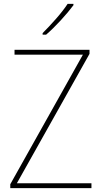

<svg xmlns="http://www.w3.org/2000/svg" viewBox="-20 -1064 525 991"><path d="M452 -93H33V-113L408 -782H55V-807H442V-786L67 -118H452ZM359 -1037Q333 -1002 293.5 -959Q254 -916 218 -885H200V-893Q234 -927 270 -968Q306 -1009 329 -1044H359Z"/></svg>

Font: Noto Sans Telugu UI SemiCondensed Thin
Style: Regular
Weight: 100
Width: 4
Designer: Jelle Bosma - Monotype Design Team
Foundry: Monotype Imaging Inc.
Version: Version 2.005; ttfautohint (v1.8.4.7-5d5b)